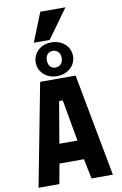

<svg xmlns="http://www.w3.org/2000/svg" viewBox="-123 -1272 847 1338"><g transform="rotate(-10 300.0 -603.0)"><path d="M176 -725H427L563 0H412L383 -141H210L184 0H37ZM361 -277 309 -570H283L233 -277ZM169 -862.5Q169 -896.5 186 -924Q203 -951.5 232.8 -967Q262.5 -982.5 300 -982.5Q337 -982.5 367.5 -967Q398 -951.5 415.5 -924Q433 -896.5 433 -862.5Q433 -829 415.5 -801.8Q398 -774.5 367.5 -759Q337 -743.5 300 -743.5Q262.5 -743.5 232.8 -759Q203 -774.5 186 -801.8Q169 -829 169 -862.5ZM353 -863.5Q353 -890.5 338.2 -906.5Q323.5 -922.5 299 -922.5Q275.5 -922.5 261.8 -906.5Q248 -890.5 248 -863.5Q248 -836.5 261.8 -820.5Q275.5 -804.5 299 -804.5Q323.5 -804.5 338.2 -820.5Q353 -836.5 353 -863.5ZM180 -1001 262 -1206H440L292 -1001Z"/></g></svg>

Font: JuliaMono Black
Style: Regular
Weight: 900
Monospace: yes
Designer: cormullion
Foundry: corm
Version: Version 0.054; ttfautohint (v1.8.4)